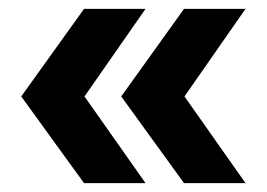

<svg xmlns="http://www.w3.org/2000/svg" viewBox="-20 -533 603 434"><path d="M396 -119 254 -315 396 -513H535L397 -315L535 -119ZM170 -119 28 -315 170 -513H309L171 -315L309 -119Z"/></svg>

Font: MuseoModerno
Style: Bold
Weight: 700
Designer: Pablo Cosgaya, Héctor Gatti, Marcela Romero, and the Authors of The MuseoModerno Project.
Foundry: Omnibus-Type Team
Version: Version 1.001